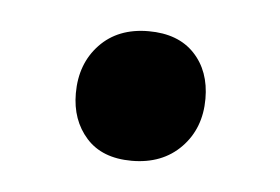

<svg xmlns="http://www.w3.org/2000/svg" viewBox="-27 -426 292 200"><g transform="rotate(5 119.0 -326.0)"><path d="M52 -323Q52 -354 71 -374Q90 -394 122 -394Q153 -394 170 -376Q187 -358 187 -329Q187 -298 167.5 -278Q148 -258 116 -258Q85 -258 68.5 -276.5Q52 -295 52 -323Z"/></g></svg>

Font: Alegreya Medium
Style: Regular
Weight: 500
Designer: Juan Pablo del Peral
Foundry: Huerta Tipografica
Version: Version 2.007; ttfautohint (v1.6)